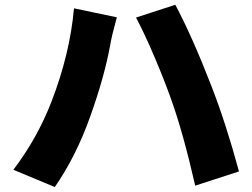

<svg xmlns="http://www.w3.org/2000/svg" viewBox="-20 -756 1040 792"><path d="M192.4 -336.9Q268.6 -534.2 285.2 -721.7L461.9 -684.6Q440.4 -606.4 434.6 -570.3Q411.1 -440.4 352.5 -276.4Q294.9 -113.3 206.1 15.6L35.2 -55.7Q133.8 -185.5 192.4 -336.9ZM685.5 -347.7Q657.2 -427.7 614.7 -526.9Q572.3 -626 541 -683.6L703.1 -736.3Q771.5 -608.4 851.6 -402.3Q912.1 -247.1 965.8 -48.8L785.2 9.8Q735.4 -209 685.5 -347.7Z"/></svg>

Font: Gen Shin Gothic Monospace Heavy
Style: Bold
Weight: 800
Designer: [Source Han Sans]
Ryoko NISHIZUKA  (kana & ideographs); Paul D. Hunt (Latin, Greek & Cyrillic); Wenlong ZHANG  (bopomofo
Version: Version 1.002.20150607